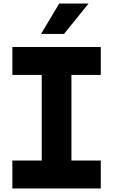

<svg xmlns="http://www.w3.org/2000/svg" viewBox="-20 -1066 640 1086"><path d="M50 0V-158H216V-642H50V-800H550V-642H384V-158H550V0ZM212 -874 315 -1046H481L342 -874Z"/></svg>

Font: Martian Mono Condensed
Style: Bold
Weight: 700
Width: 3
Designer: Roman Shamin
Foundry: Evil Martians
Version: Version 1.000